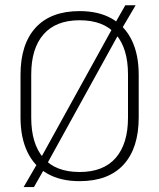

<svg xmlns="http://www.w3.org/2000/svg" viewBox="-20 -692 617 744"><path d="M288.5 10Q215 10 163.8 -19Q112.5 -48 86 -103.5Q59.5 -159 59.5 -237V-402Q59.5 -521 118.2 -585Q177 -649 288.5 -649Q362 -649 413 -620Q464 -591 490.8 -535.8Q517.5 -480.5 517.5 -402V-237Q517.5 -118 458.8 -54Q400 10 288.5 10ZM71.5 33 127 -62.5 135.5 -75 419 -588.5 425 -600.5 465.5 -671.5H505.5L450.5 -578L442 -564L159.5 -52L154.5 -42.5L111.5 33ZM288.5 -25.5Q381 -25.5 428.5 -80.2Q476 -135 476 -236V-403.5Q476 -504.5 429 -559Q382 -613.5 288.5 -613.5Q196.5 -613.5 148.8 -559Q101 -504.5 101 -403.5V-236Q101 -135 148 -80.2Q195 -25.5 288.5 -25.5Z"/></svg>

Font: Anek Odia Medium ExtraLight
Style: Regular
Weight: 250
Version: Version 1.003